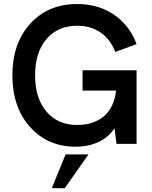

<svg xmlns="http://www.w3.org/2000/svg" viewBox="-20 -732 774 977"><path d="M365.5 14.5Q222.5 14.5 132.8 -86Q43 -186.5 43 -349Q43 -511.5 134 -611.5Q225 -711.5 372.5 -711.5Q480.5 -711.5 560 -657.2Q639.5 -603 675 -507.5L566.5 -467.5Q542.5 -531 492.5 -566Q442.5 -601 372.5 -601Q274.5 -601 216.5 -533.2Q158.5 -465.5 158.5 -349Q158.5 -232 216.5 -164Q274.5 -96 372.5 -96Q399 -96 423.8 -100.8Q448.5 -105.5 473.8 -117.8Q499 -130 518.5 -149.2Q538 -168.5 552.2 -199.8Q566.5 -231 570.5 -271H400V-374.5H675V0H573L562.5 -79.5Q532 -33 480.8 -9.2Q429.5 14.5 365.5 14.5ZM243.5 225.5 314 53.5H430.5L309.5 225.5Z"/></svg>

Font: HK Grotesk SemiBold
Style: Regular
Weight: 600
Designer: Alfredo Marco Pradil
Foundry: Hanken Design Co.
Version: Version 3.001;FEAKit 1.0